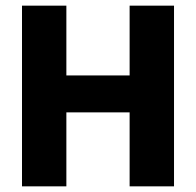

<svg xmlns="http://www.w3.org/2000/svg" viewBox="-20 -659 693 679"><path d="M214.7 -639V0H57.8V-639ZM595.4 -639V0H438.4V-639ZM148 -261.6V-392.2H497.3V-261.6Z"/></svg>

Font: Anek Devanagari Medium
Style: Regular
Weight: 500
Designer: Kailash Malviya (Devanagari) & Yesha Goshar (Latin)
Foundry: Ek Type
Version: Version 1.003